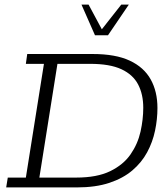

<svg xmlns="http://www.w3.org/2000/svg" viewBox="-20 -819 735 839"><path d="M7 0 14 -43H93L172 -540H93L99 -583H385Q485 -583 547 -554Q609 -525 638.5 -472Q668 -419 668 -347Q668 -298 657.5 -248Q647 -198 623 -153.5Q599 -109 558.5 -74.5Q518 -40 458 -20Q398 0 315 0ZM152 -43H313Q404 -43 461.5 -71Q519 -99 550.5 -144.5Q582 -190 594 -243.5Q606 -297 606 -348Q606 -407 583.5 -450Q561 -493 510.5 -516.5Q460 -540 374 -540H231ZM395 -665 336 -799H367L425 -691L510 -799H543L452 -665Z"/></svg>

Font: Rokkitt SemiBold Light
Style: Italic
Weight: 300
Italic angle: -9°
Version: Version 3.103